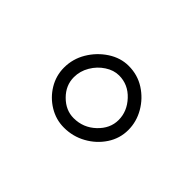

<svg xmlns="http://www.w3.org/2000/svg" viewBox="-53 -942 511 511"><g transform="rotate(45 202.5 -686.0)"><path d="M327.1 -683.1Q327.1 -651.4 309.6 -624.8Q292 -598.1 263.4 -582.3Q234.9 -566.4 201.2 -566.4Q171.4 -566.4 145.5 -582Q119.6 -597.7 104 -623.5Q88.4 -649.4 88.4 -679.7Q88.4 -712.4 105.2 -740.7Q122.1 -769 149.4 -786.9Q176.8 -804.7 207 -804.7Q240.7 -804.7 267.8 -787.4Q294.9 -770 311 -742.2Q327.1 -714.4 327.1 -683.1ZM290 -683.6Q290 -716.3 265.6 -742.4Q241.2 -768.6 207 -768.6Q187 -768.6 168 -756.1Q148.9 -743.7 137 -723.4Q125 -703.1 125 -680.2Q125 -649.4 148.4 -626Q171.9 -602.5 201.7 -602.5Q237.8 -602.5 263.9 -627.2Q290 -651.9 290 -683.6Z"/></g></svg>

Font: Mikhak Light
Style: Regular
Weight: 300
Designer: Amin Abedi
Version: Version 3.3